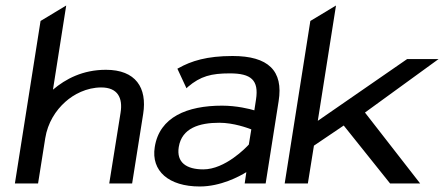

<svg xmlns="http://www.w3.org/2000/svg" viewBox="-20 -665 1610 696"><path d="M34 0H118L144 -164C153 -220 182 -265 217 -296C247 -323 294 -348 347 -348C406 -348 426 -311 417 -256L376 0H459L499 -252C514 -347 472 -412 364 -412C280 -412 218 -379 172 -340L220 -645L127 -589Z M541 -132C527 -45 592 11 704 11C780 11 847 -25 873 -41L867 0H943L990 -298C1008 -409 952 -462 823 -462C730 -462 673 -444 627 -418L623 -416L656 -345L661 -350C707 -389 746 -399 813 -399C890 -399 919 -375 908 -304L902 -265C886 -270 838 -282 785 -282C659 -282 558 -241 541 -132ZM628 -132C639 -201 703 -220 775 -220C827 -220 878 -201 891 -196L882 -141C872 -130 796 -51 717 -51C656 -51 619 -76 628 -132Z M1012 0H1096L1118 -137L1226 -210L1394 0H1503L1303 -257L1570 -451H1456L1132 -227L1198 -645L1105 -589Z"/></svg>

Font: Charger Sport
Style: DfBdExtObl
Weight: 400
Designer: Jasper
Foundry: Cannot Into Space Fonts
Version: Version 1.1